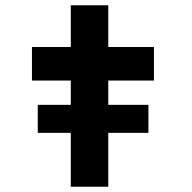

<svg xmlns="http://www.w3.org/2000/svg" viewBox="-20 -707 726 727"><path d="M123 -204V-310H542V-204ZM248 0V-687H390V0ZM101 -402V-529H563V-402Z"/></svg>

Font: Lexend Tera SemiBold
Style: Regular
Weight: 600
Version: Version 1.007